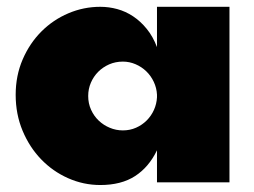

<svg xmlns="http://www.w3.org/2000/svg" viewBox="-20 -528 736 556"><path d="M434.6 -92.8Q411.1 -43.9 371.1 -18.1Q331.1 7.8 270.5 7.8Q221.7 7.8 177.2 -12Q132.8 -31.7 99.1 -66.7Q65.4 -101.6 45.4 -149.4Q25.4 -197.3 25.4 -253.4Q25.4 -309.1 45.7 -356Q65.9 -402.8 99.9 -436.8Q133.8 -470.7 178 -489.5Q222.2 -508.3 270.5 -508.3Q295.4 -508.3 319.6 -501.7Q343.8 -495.1 365.5 -480.7Q387.2 -466.3 405 -444.3Q422.9 -422.4 434.6 -391.6V-508.3H644.5V0H434.6ZM434.6 -253.9Q433.6 -273.4 425.3 -291Q417 -308.6 403.6 -321.5Q390.1 -334.5 372.6 -342Q355 -349.6 335.9 -349.6Q314.5 -349.6 296.1 -341.6Q277.8 -333.5 264.4 -320.1Q251 -306.6 243.2 -288.6Q235.4 -270.5 235.4 -250Q235.4 -228.5 243.7 -210.2Q252 -191.9 265.9 -178.7Q279.8 -165.5 297.9 -158Q315.9 -150.4 335.9 -150.4Q356.4 -150.4 374 -158.2Q391.6 -166 404.8 -179.2Q418 -192.4 425.8 -209.7Q433.6 -227.1 434.6 -246.1Z"/></svg>

Font: Paytone One
Style: Regular
Weight: 400
Designer: vernon adams
Foundry: vernon adams
Version: 1.000